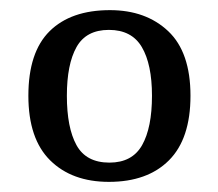

<svg xmlns="http://www.w3.org/2000/svg" viewBox="-20 -739 431 379"><path d="M195 -380Q122 -380 79 -422.5Q36 -465 36 -550Q36 -636 78 -677.5Q120 -719 197 -719Q268 -719 312 -677.5Q356 -636 356 -550Q356 -465 313.5 -422.5Q271 -380 195 -380ZM196 -418Q241 -418 260.5 -452.5Q280 -487 280 -550Q280 -612 260 -646Q240 -680 195 -680Q150 -680 131 -646Q112 -612 112 -550Q112 -487 131 -452.5Q150 -418 196 -418Z"/></svg>

Font: Noto Serif Hentaigana EL
Style: Regular
Weight: 400
Designer: Kazuhiro Yamada
Foundry: nipponia
Version: Version 1.000